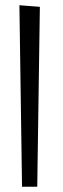

<svg xmlns="http://www.w3.org/2000/svg" viewBox="-20 -715 240 732"><path d="M54 -695 64 -3H122L132 -689Z"/></svg>

Font: Englebert
Style: Regular
Weight: 400
Designer: Astigmatic (AOETI)
Foundry: Astigmatic (AOETI)
Version: Version 1.000